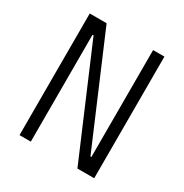

<svg xmlns="http://www.w3.org/2000/svg" viewBox="-161 -820 909 948"><g transform="rotate(30 293.0 -346.5)"><path d="M410.2 0 150.4 -609.4H144.5V0H80.1V-693.4H176.3L436 -84H441.4V-693.4H505.9V0Z"/></g></svg>

Font: Cascadia Mono PL Light
Style: Regular
Weight: 300
Monospace: yes
Designer: Aaron Bell
Foundry: Saja Typeworks
Version: Version 2404.023; ttfautohint (v1.8.4)